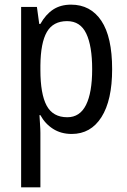

<svg xmlns="http://www.w3.org/2000/svg" viewBox="-20 -567 548 827"><path d="M286 -547Q370 -547 416.5 -477.5Q463 -408 463 -269Q463 -135 417 -62.5Q371 10 289 10Q243 10 208.5 -12Q174 -34 154 -71H150Q151 -51 152.5 -30.5Q154 -10 154 6V240H71V-537H139L149 -464H154Q177 -505 209 -526Q241 -547 286 -547ZM269 -476Q209 -476 182 -429.5Q155 -383 154 -285V-266Q154 -162 181 -112Q208 -62 270 -62Q324 -62 350.5 -115Q377 -168 377 -269Q377 -369 351.5 -422.5Q326 -476 269 -476Z"/></svg>

Font: Noto Sans Gurmukhi Condensed
Style: Regular
Weight: 400
Width: 3
Designer: Jelle Bosma - Monotype Design Team
Foundry: Monotype Imaging Inc.
Version: Version 2.004; ttfautohint (v1.8.4.7-5d5b)